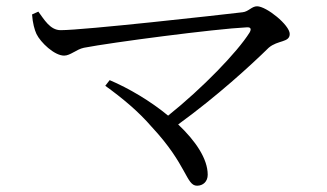

<svg xmlns="http://www.w3.org/2000/svg" viewBox="-20 -633 1040 611"><path d="M329 -378 315 -360C369 -321 420 -279 463 -229C576 -108 572 -42 607 -42C626 -42 641 -55 641 -77C641 -128 602 -185 547 -237C671 -327 779 -426 835 -481C864 -506 902 -497 902 -525C902 -553 828 -613 798 -613C781 -613 771 -596 752 -594C676 -585 247 -537 173 -537C139 -537 120 -572 102 -596L82 -587C84 -559 90 -538 96 -525C109 -498 153 -456 184 -456C204 -456 223 -476 247 -481C335 -498 663 -541 765 -546C778 -547 781 -541 774 -529C735 -467 625 -353 515 -265C458 -312 390 -352 329 -378Z"/></svg>

Font: Harano Aji Mincho
Style: Regular
Weight: 400
Foundry: Masamichi Hosoda
Version: HaranoAjiMincho-Regular version 20230610;ttx 4.39.4